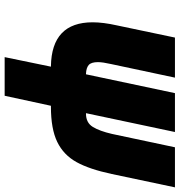

<svg xmlns="http://www.w3.org/2000/svg" viewBox="6 -760 754 805"><g transform="rotate(90 382.5 -357.0)"><path d="M259 -194H257Q73 -197 73 -369Q73 -413 86 -471L137 -714H305L248 -446Q240 -411 240 -391Q240 -363 252 -352.5Q264 -342 289 -341H291L370 -714H533L454 -341H456Q494 -341 511.5 -369.5Q529 -398 541 -450L597 -714H765L709 -449Q689 -355 659 -301Q629 -247 574.5 -220.5Q520 -194 427 -194H423L381 0H219Z"/></g></svg>

Font: Noto Sans UI CondBlack
Style: Italic
Weight: 900
Width: 3
Italic angle: -12°
Designer: Monotype Design Team
Foundry: Monotype Imaging Inc.
Version: Version 1.001